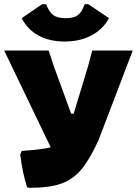

<svg xmlns="http://www.w3.org/2000/svg" viewBox="-21 -889 658 920"><path d="M615 -647 451 -217Q408 -123 367.5 -75.5Q327 -28 270.5 -8.5Q214 11 122 11L109 9Q86 -63 76 -149L83 -166Q178 -172 222 -183L-1 -647H212L240 -563L320 -344H332L402 -575L421 -647ZM501 -802Q473 -749 417.5 -719.5Q362 -690 289 -690Q217 -690 164 -718.5Q111 -747 83 -802L181 -869H200Q215 -830 235 -816Q255 -802 294 -802Q332 -802 351 -815.5Q370 -829 385 -869H402Z"/></svg>

Font: Luna Sans Black
Style: Regular
Weight: 900
Designer: Juan Pablo del Peral
Foundry: Huerta Tipografica
Version: Version 2.001; ttfautohint (v1.5)